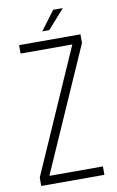

<svg xmlns="http://www.w3.org/2000/svg" viewBox="-93 -892 575 943"><g transform="rotate(-10 194.0 -421.0)"><path d="M290 -842 206 -747H171L242 -842ZM349 0H34V-42L305 -658H47V-700H353V-657L82 -42H349Z"/></g></svg>

Font: Bebas Neue Book
Style: Regular
Weight: 300
Designer: Ryoichi Tsunekawa
Foundry: Ryoichi Tsunekawa
Version: Version 1.003;PS 001.003;hotconv 1.0.88;makeotf.lib2.5.64775